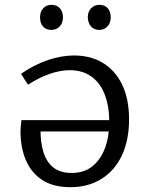

<svg xmlns="http://www.w3.org/2000/svg" viewBox="-20 -767 619 796"><path d="M287 -537Q355 -537 406 -506.5Q457 -476 486 -417Q515 -358 515 -272Q515 -186 485.5 -123Q456 -60 401 -25.5Q346 9 272 9Q201 9 155.5 -20.5Q110 -50 87.5 -102.5Q65 -155 65 -221Q65 -231 66 -243Q67 -255 69 -269H454V-222H131L148 -234Q147 -182 159 -140Q171 -98 199.5 -74Q228 -50 277 -50Q329 -50 363 -77.5Q397 -105 415 -152.5Q433 -200 433 -261Q433 -327 414 -375.5Q395 -424 358.5 -450Q322 -476 269 -476Q231 -476 187 -461Q143 -446 96 -416L67 -461Q124 -500 180 -518.5Q236 -537 287 -537ZM392 -643Q370 -643 357.5 -657Q345 -671 344 -695Q344 -719 358 -733Q372 -747 392 -747Q414 -747 426.5 -733Q439 -719 439 -695Q439 -671 425 -657Q411 -643 392 -643ZM193 -643Q171 -643 158.5 -657Q146 -671 146 -695Q146 -719 159.5 -733Q173 -747 193 -747Q215 -747 228 -733Q241 -719 241 -695Q241 -671 227 -657Q213 -643 193 -643Z"/></svg>

Font: Pack4
Style: Regular
Weight: 400
Version: Version 2.002